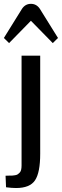

<svg xmlns="http://www.w3.org/2000/svg" viewBox="-39 -823 319 991"><path d="M0 0ZM168.5 -535.6V-29.8Q168.5 67.9 141.8 107.7Q115.2 147.5 43.9 147.5Q22.5 147.5 -7.8 143.6L-10.3 84Q-4.4 83.5 6.6 83.5Q17.6 83.5 23.7 83.3Q29.8 83 38.6 81.5Q47.4 80.1 52.5 76.7Q57.6 73.2 62.7 67.9Q67.9 62.5 70.1 53.2Q72.3 43.9 72.3 31.2V-535.6ZM120.6 -715.8 7.8 -600.6 -19 -627 74.7 -777.8Q91.8 -803.2 120.6 -803.2Q149.4 -803.2 166.5 -777.8L260.3 -627L233.4 -600.6Z"/></svg>

Font: Coda
Style: Regular
Weight: 400
Designer: vernon adams
Foundry: vernon adams
Version: Version 2.001; ttfautohint (v0.8) -r 50 -G 200 -x